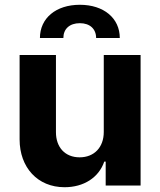

<svg xmlns="http://www.w3.org/2000/svg" viewBox="-20 -776 669 803"><path d="M414 -224C414 -160 374 -118 313 -118C252 -118 214 -160 214 -223V-546H62V-193C62 -76 137 7 250 7C330 7 393 -33 416 -100H422V0H568V-546H414ZM147 -617H245C245 -655 271 -679 314 -679C356 -679 382 -655 382 -617H481C481 -700 414 -756 314 -756C214 -756 147 -700 147 -617Z"/></svg>

Font: Wafeq
Style: Bold
Weight: 700
Designer: Rasmus Andersson & Azza Alameddine
Foundry: Google & TypeTogether
Version: Version 3.000;FEAKit 1.0